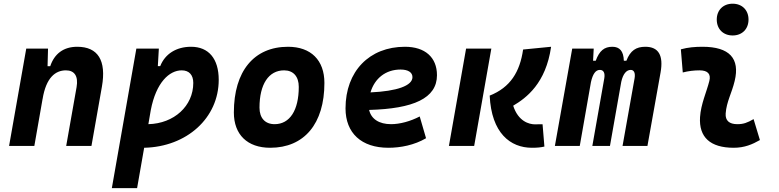

<svg xmlns="http://www.w3.org/2000/svg" viewBox="-20 -776 4142 1021"><path d="M28.3 0H162.6L206.5 -250.5V-249.5C225.1 -363.8 274.9 -401.9 330.6 -401.9C376 -401.9 397.5 -371.1 387.2 -312.5L332 0H466.3L522 -315.4C546.4 -454.6 501 -527.3 390.6 -527.3C317.4 -527.3 269 -489.7 247.1 -423.8H232.9L235.4 -517.6H119.6Z M709 224.6 746.6 9.8C973.6 4.9 1143.1 -148.9 1143.1 -351.6C1143.1 -463.9 1089.4 -527.3 996.1 -527.3C918.5 -527.3 857.9 -490.2 832 -424.3H819.3L824.7 -517.6H705.1L574.7 224.6ZM769 -115.7 781.7 -189.9C810.1 -338.4 880.9 -401.9 946.3 -401.9C985.4 -401.9 1007.8 -377.9 1007.8 -335C1007.8 -212.4 905.8 -119.1 769 -115.7Z M1417 9.8C1598.1 9.8 1705.1 -118.2 1705.1 -335C1705.1 -456.1 1633.3 -527.3 1511.7 -527.3C1330.6 -527.3 1223.6 -397.5 1223.6 -177.7C1223.6 -60.1 1295.4 9.8 1417 9.8ZM1440.4 -115.7C1389.6 -115.7 1359.9 -148.4 1359.9 -203.6C1359.9 -328.1 1408.7 -401.9 1490.7 -401.9C1540 -401.9 1568.8 -369.1 1568.8 -314C1568.8 -189.5 1521 -115.7 1440.4 -115.7Z M2059.6 -115.7C1995.6 -115.7 1953.6 -143.6 1942.9 -191.4C2178.7 -197.8 2303.7 -253.4 2303.7 -376C2303.7 -471.2 2240.2 -527.3 2133.3 -527.3C1943.8 -527.3 1817.4 -396.5 1817.4 -199.7C1817.4 -67.9 1902.3 9.8 2045.4 9.8C2109.9 9.8 2183.6 -4.4 2245.6 -41L2211.9 -156.7C2162.6 -130.9 2106.4 -115.7 2059.6 -115.7ZM1950.2 -284.7C1972.2 -359.4 2031.2 -406.2 2109.9 -406.2C2150.4 -406.2 2173.3 -391.1 2173.3 -365.7C2173.3 -320.3 2091.3 -291 1950.2 -284.7Z M2808.6 9.8C2837.9 9.8 2855.5 7.8 2875 3.4L2865.2 -115.2C2856.4 -115.7 2851.6 -115.2 2845.2 -115.2C2840.3 -114.7 2834.5 -114.7 2825.7 -114.7C2793.5 -114.7 2735.8 -130.4 2709 -213.9C2779.3 -255.4 2882.8 -333 2910.6 -527.3L2761.7 -512.7C2744.6 -393.6 2693.8 -311 2584 -267.6C2593.3 -68.4 2693.8 9.8 2808.6 9.8ZM2367.2 0H2501.5L2592.8 -517.6H2458.5Z M3137.2 -517.6H3022.9L2930.7 0H3063L3122.6 -339.8C3132.3 -382.8 3147.5 -404.3 3169.9 -404.3C3189.9 -404.3 3198.2 -387.7 3193.4 -359.4L3129.9 0H3223.6L3283.7 -340.8C3293 -383.3 3311.5 -404.3 3334 -404.3C3351.6 -404.3 3359.4 -387.7 3354.5 -359.4L3290.5 0H3422.9L3492.7 -390.6C3508.8 -481 3482.4 -527.3 3411.6 -527.3C3362.8 -527.3 3332 -507.3 3311 -453.1H3297.4C3295.9 -504.4 3274.9 -527.3 3236.3 -527.3C3193.4 -527.3 3167.5 -506.3 3147.9 -453.1H3133.8Z M3987.3 -142.6C3953.6 -123 3933.1 -115.7 3900.9 -115.7C3857.9 -115.7 3836.4 -134.8 3838.9 -172.4C3843.3 -234.9 3871.6 -281.2 3886.7 -345.2C3916 -465.3 3858.9 -527.3 3715.8 -527.3C3677.2 -527.3 3638.7 -524.4 3600.6 -513.7L3610.8 -390.6C3640.6 -398.4 3670.4 -401.9 3700.2 -401.9C3743.7 -401.9 3761.7 -382.3 3752 -345.2C3737.8 -288.1 3707 -222.7 3702.6 -153.3C3695.8 -46.4 3756.8 9.8 3881.8 9.8C3939 9.8 3981 -8.3 4021 -31.2ZM3876 -587.4C3926.3 -587.4 3960.4 -621.6 3960.4 -671.9C3960.4 -722.2 3926.3 -756.3 3876 -756.3C3825.7 -756.3 3791.5 -722.2 3791.5 -671.9C3791.5 -621.6 3825.7 -587.4 3876 -587.4Z"/></svg>

Font: Cascadia Mono PL
Style: Bold Italic
Weight: 700
Italic angle: -10°
Monospace: yes
Designer: Aaron Bell
Foundry: Saja Typeworks
Version: Version 2404.023